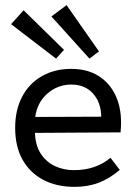

<svg xmlns="http://www.w3.org/2000/svg" viewBox="-20 -712 531 747"><path d="M446 -51Q406 -17 364 -1Q322 15 270 15Q200 15 148 -12.5Q96 -40 67.5 -91Q39 -142 39 -215Q39 -284 66 -335.5Q93 -387 142.5 -415.5Q192 -444 257 -444Q318 -444 361 -418Q404 -392 427.5 -345Q451 -298 451 -235Q451 -226 450.5 -216.5Q450 -207 449 -197L116 -195Q118 -144 140 -112Q162 -80 195.5 -65Q229 -50 267 -50Q310 -50 345.5 -62Q381 -74 410 -98ZM374 -258Q373 -314 341.5 -348.5Q310 -383 258 -383Q205 -383 165 -348.5Q125 -314 117 -257ZM239 -692 365 -512 328 -484 180 -648ZM72 -672 229 -518 198 -484 23 -618Z"/></svg>

Font: Podkova VF Beta
Style: Regular
Weight: 400
Designer: Ilya Yudin
Foundry: Cyreal (www.cyreal.org)
Version: Version 2.100